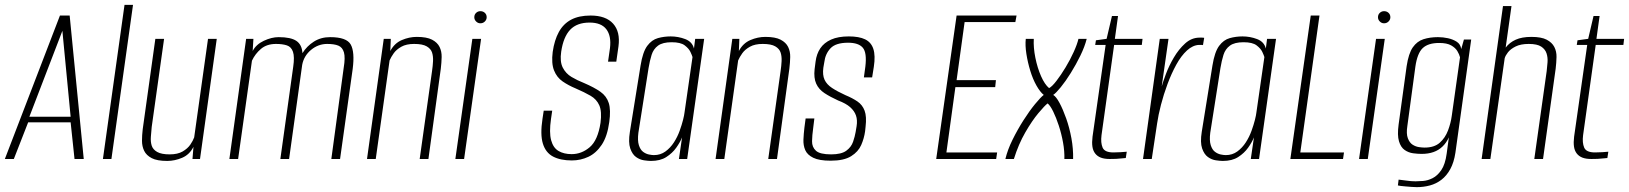

<svg xmlns="http://www.w3.org/2000/svg" viewBox="-40 -655 6711 791"><path d="M-20 0 207 -591H247L305 0H267L251 -151H76L17 0ZM81 -174H251L217 -528Z M384 0 473 -635H508L419 0Z M649 8Q607 8 585 -3.5Q563 -15 554 -33.5Q545 -52 545 -75Q545 -98 548 -123L600 -495H636L585 -132Q583 -111 581.5 -91Q580 -71 585 -55Q590 -39 607.5 -29Q625 -19 659 -19Q692 -19 712.5 -31Q733 -43 744 -59Q755 -75 760 -89L817 -495H853L784 0H753L757 -50Q741 -18 710.5 -5Q680 8 649 8Z M905 0 974 -495H1004L1001 -445Q1015 -472 1047 -487Q1079 -502 1108 -502Q1158 -502 1181 -486.5Q1204 -471 1206 -436Q1224 -465 1253 -483.5Q1282 -502 1320 -502Q1388 -502 1405 -471.5Q1422 -441 1413 -371L1361 0H1325L1376 -376Q1383 -418 1377 -439Q1371 -460 1354 -467Q1337 -474 1308 -474Q1271 -474 1241.5 -449.5Q1212 -425 1205 -388L1151 0H1115L1168 -380Q1174 -421 1167 -441.5Q1160 -462 1142 -468Q1124 -474 1097 -474Q1059 -474 1035 -453.5Q1011 -433 998 -405L941 0Z M1472 0 1541 -495H1570L1568 -445Q1585 -477 1615.5 -490Q1646 -503 1677 -503Q1718 -503 1740 -491.5Q1762 -480 1771 -461.5Q1780 -443 1779.5 -420Q1779 -397 1776 -372L1725 0H1689L1740 -363Q1743 -383 1744 -403Q1745 -423 1740 -438.5Q1735 -454 1718 -464Q1701 -474 1666 -474Q1634 -474 1613.5 -462.5Q1593 -451 1582 -435.5Q1571 -420 1565 -406L1508 0Z M1836 0 1906 -495H1942L1872 0ZM1939 -559Q1929 -559 1921.5 -566.5Q1914 -574 1914 -584Q1914 -595 1921.5 -602Q1929 -609 1939 -609Q1950 -609 1957.5 -602Q1965 -595 1965 -584Q1965 -574 1957.5 -566.5Q1950 -559 1939 -559Z M2316 6Q2269 6 2238.5 -10Q2208 -26 2196.5 -63.5Q2185 -101 2195 -166L2200 -199H2235L2230 -165Q2222 -109 2230.5 -77.5Q2239 -46 2261 -33Q2283 -20 2315 -20Q2356 -20 2389.5 -48.5Q2423 -77 2434 -149Q2440 -196 2429 -221Q2418 -246 2393 -260.5Q2368 -275 2331 -291Q2302 -303 2278 -319.5Q2254 -336 2242.5 -365Q2231 -394 2237 -441Q2244 -490 2262.5 -523.5Q2281 -557 2313 -574Q2345 -591 2393 -591Q2456 -591 2486 -557.5Q2516 -524 2508 -464L2499 -401Q2491 -401 2482 -401Q2473 -401 2465 -401L2473 -457Q2479 -507 2458 -534.5Q2437 -562 2389 -562Q2337 -562 2309 -532.5Q2281 -503 2272 -442Q2266 -401 2278.5 -376.5Q2291 -352 2314.5 -338Q2338 -324 2366 -313Q2408 -295 2433.5 -277Q2459 -259 2468 -230.5Q2477 -202 2470 -152Q2462 -93 2439 -58.5Q2416 -24 2384 -9Q2352 6 2316 6Z M2642 8Q2631 8 2613.5 5.5Q2596 3 2580.5 -8Q2565 -19 2556.5 -43.5Q2548 -68 2555 -112L2599 -385Q2608 -441 2626.5 -466Q2645 -491 2670.5 -498Q2696 -505 2723 -505Q2754 -505 2783 -494Q2812 -483 2819 -455L2824 -495H2861L2791 0H2757L2770 -89Q2762 -69 2746 -46.5Q2730 -24 2705 -8Q2680 8 2642 8ZM2654 -16Q2681 -16 2701.5 -31Q2722 -46 2736.5 -68.5Q2751 -91 2760 -116Q2769 -141 2774 -161Q2779 -181 2780 -191L2813 -420Q2811 -427 2804.5 -441Q2798 -455 2781 -468Q2764 -481 2727 -481Q2690 -481 2671 -467Q2652 -453 2644.5 -429Q2637 -405 2632 -375L2590 -108Q2586 -76 2592 -57Q2598 -38 2609.5 -29.5Q2621 -21 2633.5 -18.5Q2646 -16 2654 -16Z M2908 0 2977 -495H3006L3004 -445Q3021 -477 3051.5 -490Q3082 -503 3113 -503Q3154 -503 3176 -491.5Q3198 -480 3207 -461.5Q3216 -443 3215.5 -420Q3215 -397 3212 -372L3161 0H3125L3176 -363Q3179 -383 3180 -403Q3181 -423 3176 -438.5Q3171 -454 3154 -464Q3137 -474 3102 -474Q3070 -474 3049.5 -462.5Q3029 -451 3018 -435.5Q3007 -420 3001 -406L2944 0Z M3382 7Q3335 7 3310.5 -5Q3286 -17 3277.5 -36.5Q3269 -56 3270 -80Q3271 -104 3274 -129L3279 -167H3315L3310 -126Q3306 -98 3305.5 -73.5Q3305 -49 3321.5 -34Q3338 -19 3384 -19Q3426 -19 3446.5 -34Q3467 -49 3474.5 -71Q3482 -93 3485 -111L3489 -135Q3493 -160 3486.5 -179Q3480 -198 3462.5 -213.5Q3445 -229 3413 -241Q3380 -256 3356.5 -271.5Q3333 -287 3322.5 -310.5Q3312 -334 3316 -370L3320 -401Q3324 -433 3339.5 -456Q3355 -479 3384 -492Q3413 -505 3457 -505Q3499 -505 3524 -493Q3549 -481 3558 -453.5Q3567 -426 3560 -380L3553 -336H3519L3525 -380Q3532 -438 3514.5 -458.5Q3497 -479 3454 -479Q3403 -479 3381.5 -456Q3360 -433 3356 -399L3352 -376Q3348 -346 3357 -326.5Q3366 -307 3388 -292.5Q3410 -278 3443 -263Q3472 -251 3492.5 -237Q3513 -223 3522 -199Q3531 -175 3526 -133L3524 -114Q3520 -85 3508 -57.5Q3496 -30 3466.5 -11.5Q3437 7 3382 7Z M3817 0 3901 -591H4148L4143 -564H3934L3901 -325H4063L4060 -296H3896L3859 -27H4068L4064 0Z M4102 0Q4111 -38 4131.5 -79.5Q4152 -121 4176.5 -159.5Q4201 -198 4224 -226Q4247 -254 4260 -264Q4245 -276 4230 -302.5Q4215 -329 4204.5 -363.5Q4194 -398 4188.5 -433Q4183 -468 4186 -495H4219Q4217 -459 4225.5 -417Q4234 -375 4249 -341Q4264 -307 4282 -292Q4294 -298 4312.5 -322Q4331 -346 4350 -377.5Q4369 -409 4383.5 -441Q4398 -473 4403 -495H4437Q4429 -463 4411 -426Q4393 -389 4371.5 -354.5Q4350 -320 4330 -295.5Q4310 -271 4299 -264Q4311 -257 4325 -231Q4339 -205 4352.5 -167Q4366 -129 4374 -85.5Q4382 -42 4381 0H4345Q4346 -32 4339.5 -68Q4333 -104 4322 -137.5Q4311 -171 4299 -195.5Q4287 -220 4276 -229Q4264 -220 4238 -189Q4212 -158 4184 -109.5Q4156 -61 4137 0Z M4532 0Q4510 0 4495.5 -5.5Q4481 -11 4472 -22.5Q4463 -34 4460.5 -51Q4458 -68 4461 -92L4515 -470H4472L4475 -489L4519 -495L4541 -589H4566L4553 -495H4667L4664 -470H4550L4498 -98Q4494 -67 4502.5 -47Q4511 -27 4547 -27Q4561 -27 4577 -28Q4593 -29 4602 -30L4598 -4Q4592 -4 4581.5 -2.5Q4571 -1 4558 -0.5Q4545 0 4532 0Z M4669 0 4738 -495H4774L4746 -299Q4751 -317 4763.5 -350.5Q4776 -384 4796 -418Q4816 -452 4842.5 -476Q4869 -500 4902 -500Q4906 -500 4912 -500Q4918 -500 4921 -499L4916 -469Q4914 -470 4909.5 -470Q4905 -470 4900 -470Q4874 -469 4850 -447Q4826 -425 4806 -388.5Q4786 -352 4770 -309Q4754 -266 4743 -223.5Q4732 -181 4727 -146L4705 0Z M4998 8Q4987 8 4969.5 5.5Q4952 3 4936.5 -8Q4921 -19 4912.5 -43.5Q4904 -68 4911 -112L4955 -385Q4964 -441 4982.5 -466Q5001 -491 5026.5 -498Q5052 -505 5079 -505Q5110 -505 5139 -494Q5168 -483 5175 -455L5180 -495H5217L5147 0H5113L5126 -89Q5118 -69 5102 -46.5Q5086 -24 5061 -8Q5036 8 4998 8ZM5010 -16Q5037 -16 5057.5 -31Q5078 -46 5092.5 -68.5Q5107 -91 5116 -116Q5125 -141 5130 -161Q5135 -181 5136 -191L5169 -420Q5167 -427 5160.5 -441Q5154 -455 5137 -468Q5120 -481 5083 -481Q5046 -481 5027 -467Q5008 -453 5000.5 -429Q4993 -405 4988 -375L4946 -108Q4942 -76 4948 -57Q4954 -38 4965.5 -29.5Q4977 -21 4989.5 -18.5Q5002 -16 5010 -16Z M5276 0 5360 -591H5396L5317 -27H5497L5493 0Z M5559 0 5629 -495H5665L5595 0ZM5662 -559Q5652 -559 5644.5 -566.5Q5637 -574 5637 -584Q5637 -595 5644.5 -602Q5652 -609 5662 -609Q5673 -609 5680.5 -602Q5688 -595 5688 -584Q5688 -574 5680.5 -566.5Q5673 -559 5662 -559Z M5797 116Q5788 116 5775 115Q5762 114 5750.5 113Q5739 112 5730.5 111Q5722 110 5719 109L5722 85Q5734 86 5754 89Q5774 92 5792 92Q5804 92 5823 90.5Q5842 89 5862 79Q5882 69 5898 45.5Q5914 22 5920 -22L5929 -89Q5919 -67 5903 -51.5Q5887 -36 5865.5 -28.5Q5844 -21 5817 -21Q5801 -21 5782 -23.5Q5763 -26 5747 -37Q5731 -48 5723.5 -73Q5716 -98 5722 -142L5755 -382Q5763 -435 5780.5 -460Q5798 -485 5824.5 -493.5Q5851 -502 5884 -502Q5905 -502 5925.5 -497.5Q5946 -493 5961.5 -483Q5977 -473 5980 -453L5991 -492H6021L5956 -26Q5950 14 5935 41.5Q5920 69 5898.5 85.5Q5877 102 5851 109Q5825 116 5797 116ZM5829 -47Q5869 -47 5891.5 -67Q5914 -87 5925.5 -117.5Q5937 -148 5941 -178L5975 -419Q5972 -431 5964 -444.5Q5956 -458 5938.5 -468Q5921 -478 5889 -478Q5844 -478 5821.5 -457Q5799 -436 5791 -380L5758 -136Q5753 -104 5760 -85.5Q5767 -67 5779.5 -59Q5792 -51 5805.5 -49Q5819 -47 5829 -47Z M6064 0 6152 -630H6187L6163 -459Q6179 -480 6204.5 -491.5Q6230 -503 6269 -503Q6310 -503 6332 -491.5Q6354 -480 6363.5 -461.5Q6373 -443 6372.5 -420Q6372 -397 6369 -372L6317 0H6281L6332 -362Q6334 -379 6335.5 -398.5Q6337 -418 6331.5 -435Q6326 -452 6309.5 -463Q6293 -474 6258 -474Q6225 -474 6204 -463.5Q6183 -453 6172.5 -439.5Q6162 -426 6159 -415L6100 0Z M6516 0Q6494 0 6479.5 -5.5Q6465 -11 6456 -22.5Q6447 -34 6444.5 -51Q6442 -68 6445 -92L6499 -470H6456L6459 -489L6503 -495L6525 -589H6550L6537 -495H6651L6648 -470H6534L6482 -98Q6478 -67 6486.5 -47Q6495 -27 6531 -27Q6545 -27 6561 -28Q6577 -29 6586 -30L6582 -4Q6576 -4 6565.5 -2.5Q6555 -1 6542 -0.5Q6529 0 6516 0Z"/></svg>

Font: Alumni Sans ExtraLight
Style: Italic
Weight: 250
Italic angle: -8°
Version: Version 1.016